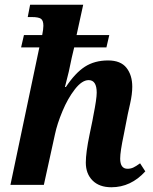

<svg xmlns="http://www.w3.org/2000/svg" viewBox="-20 -780 646 810"><path d="M342 -94Q342 -136 358 -213L370 -271L374 -293Q388 -363 388 -389Q388 -442 354 -442Q326 -442 296 -403.5Q266 -365 243.5 -311Q221 -257 212 -214L165 0H24L146 -580H69L81 -632H158Q163 -657 163 -671Q163 -694 152.5 -701Q142 -708 115 -708H97L107 -760H331L303 -632H441L429 -580H293L283 -538Q272 -480 254 -413H258Q297 -472 338 -498.5Q379 -525 436 -525Q489 -525 513.5 -494Q538 -463 538 -414Q538 -383 529 -343Q520 -303 519 -298L502 -211Q487 -140 487 -111Q487 -68 518 -68Q531 -68 542 -73Q553 -78 571 -91L593 -57Q532 10 450 10Q399 10 370.5 -18.5Q342 -47 342 -94Z"/></svg>

Font: Noto Serif Narrow
Style: Bold Italic
Weight: 700
Width: 4
Italic angle: -12°
Designer: Monotype Design Team
Foundry: Monotype Imaging Inc.
Version: Version 1.001